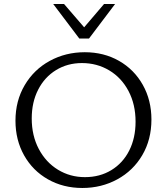

<svg xmlns="http://www.w3.org/2000/svg" viewBox="-20 -927 831 956"><path d="M57 -326Q57 -425 103 -503Q149 -581 228 -624Q307 -667 402 -667Q497 -667 572.5 -624Q648 -581 691 -504.5Q734 -428 734 -332Q734 -232 688.5 -154.5Q643 -77 564 -34Q485 9 390 9Q295 9 219 -34Q143 -77 100 -153.5Q57 -230 57 -326ZM403 -45Q477 -45 534.5 -80Q592 -115 623.5 -177.5Q655 -240 655 -321Q655 -407 620 -473.5Q585 -540 524 -576.5Q463 -613 388 -613Q316 -613 259 -578Q202 -543 170 -480.5Q138 -418 138 -337Q138 -252 173 -185.5Q208 -119 268.5 -82Q329 -45 403 -45ZM299 -907 399 -791 498 -907H553L423 -735H375L245 -907Z"/></svg>

Font: QiushuiShotai Bright
Style: Regular
Weight: 400
Designer: Christian Thalmann (Catharsis Fonts)
Version: Version 1.250;